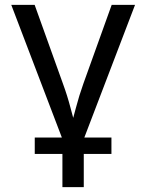

<svg xmlns="http://www.w3.org/2000/svg" viewBox="-20 -566 602 790"><path d="M238.3 9.8 26.4 -545.9H122.6L238.8 -222.2Q257.3 -171.9 270.3 -121.8Q283.2 -71.8 297.4 -24.9H265.1Q279.3 -71.8 292.2 -121.8Q305.2 -171.9 323.2 -222.2L439.5 -545.9H535.6L323.2 9.8ZM236.8 204.1V-3.9H324.7V204.1ZM123 67.4V0H438.5V67.4Z"/></svg>

Font: Inter Variable LoSnoCo
Style: Regular
Weight: 400
Designer: Rasmus Andersson
Foundry: rsms
Version: Version 4.000;git-a52131595; featfreeze: case,dlig,ss01,ss02